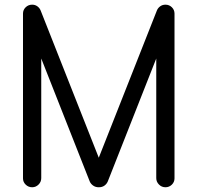

<svg xmlns="http://www.w3.org/2000/svg" viewBox="-20 -789 832 809"><path d="M640.9 -744.4Q645 -755.1 654.7 -762.2Q664.3 -769.3 677 -769.3Q693.1 -769.3 704.2 -758.3Q715.3 -747.3 715.3 -731.9V-37.4Q715.3 -22 704.1 -11Q692.9 0 677 0Q661.1 0 649.8 -11.5Q638.4 -22.9 638.4 -38.6V-542.5L434.1 -24.4Q429.4 -13.4 419.6 -6.6Q409.7 0.2 396.2 0Q382.8 0.2 372.6 -7Q362.3 -14.2 357.9 -24.9L153.8 -542.5V-38.6Q153.8 -22.7 142.5 -11.4Q131.1 0 115.5 0Q99.6 0 88.3 -11Q76.9 -22 76.9 -37.4V-731.9Q76.9 -747.3 88.1 -758.3Q99.4 -769.3 115.5 -769.3Q128.2 -769.3 137.7 -762.2Q147.2 -755.1 151.4 -744.4L396.2 -124.5Z"/></svg>

Font: Tecnico
Style: Grueso
Weight: 700
Version: Version 1.3